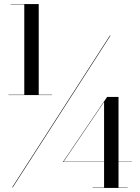

<svg xmlns="http://www.w3.org/2000/svg" viewBox="-20 -826 693 949"><path d="M22 -357.8H100V-804.2H32.2V-806H171.4V-357.8H237.4V-356H22ZM523 -650H526L43 100H40ZM610.8 101.2V103H437.4V101.2H494.4V-25.4H291L509.4 -347H565.8V-26.6H631.8V-25.4H565.8V101.2ZM294 -26.6H494.4V-322Z"/></svg>

Font: Bodoni* 72 Medium
Style: Regular
Weight: 500
Version: Version 1.002; ttfautohint (v0.97) -l 8 -r 50 -G 200 -x 14 -